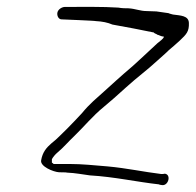

<svg xmlns="http://www.w3.org/2000/svg" viewBox="-20 -526 566 555"><path d="M180 -52H135C135 -52 131 -56 130 -56V-66C134 -73 140 -80 146 -85C164 -100 177 -116 195 -133C224 -161 247 -190 280 -217C299 -233 319 -250 345 -274C378 -304 405 -323 434 -350C435 -351 468 -380 468 -381C479 -390 489 -399 500 -409C519 -427 527 -435 526 -460C525 -481 502 -481 480 -484C480 -484 468 -487 467 -488C454 -490 448 -491 432 -493C431 -493 405 -494 404 -494C385 -494 371 -501 351 -502C342 -502 333 -502 322 -504C278 -507 220 -506 168 -506C159 -506 148 -499 146 -490C144 -481 149 -470 158 -470C158 -470 258 -466 257 -465C276 -464 291 -461 305 -455C346 -448 385 -440 425 -432C424 -430 435 -427 434 -426C442 -424 444 -421 454 -420C452 -413 443 -408 435 -401C403 -372 372 -341 338 -313C324 -301 308 -286 289 -269C257 -240 240 -227 217 -199C201 -182 189 -169 174 -154C157 -138 146 -125 129 -112C114 -99 103 -86 99 -63C95 -45 134 -29 151 -28C151 -28 174 -28 174 -27C198 -26 217 -22 240 -19C310 -15 376 0 440 7C439 8 449 9 448 9C467 12 476 -22 456 -24C456 -23 446 -23 446 -23C396 -29 346 -40 291 -45C253 -48 219 -52 180 -52Z"/></svg>

Font: Photofail
Style: It
Weight: 400
Foundry: Cannot Into Space Fonts
Version: Version 0.97